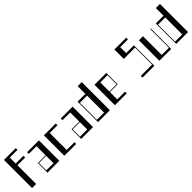

<svg xmlns="http://www.w3.org/2000/svg" viewBox="352 -2285 3786 3786"><g transform="rotate(-45 2245.0 -392.0)"><path d="M70 -784H400V-736H183.8V-570H400V-522H183.8V0H70Z M500 -268H716.2V-522H500V-570H830V0H500ZM716.2 -48V-253H515V-48Z M970 -570H1300V-522H1083.8V-48H1300V0H970Z M1440 -268H1656.2V-522H1440V-570H1770V0H1440ZM1656.2 -48V-253H1455V-48Z M1910 -570H2126.2V-784H2240V0H1910ZM2126.2 -48V-522H1925V-48Z M2380 -570H2710V-253H2493.8V-48H2710V0H2380ZM2695 -268V-522H2493.8V-268Z M3150 -48H3465V-522H3150V-784H3480V-736H3263.8V-570H3480V0H3150Z M3620 -570H3733.8V-48H3935V-570H3950V0H3620Z M4090 -570H4306.2V-784H4420V0H4090ZM4306.2 -48V-522H4105V-48Z"/></g></svg>

Font: Facade Sud
Style: Regular
Weight: 100
Designer: Éléonore Fines
Foundry: Velvetyne Type Foundry
Version: Version 1.001;Glyphs 3.2 (3202)